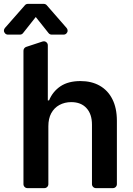

<svg xmlns="http://www.w3.org/2000/svg" viewBox="-55 -971 688 991"><path d="M66.1 -20.6V-709.2Q66.1 -715.9 70 -721.4Q73.9 -726.9 80.3 -729L164.4 -756.7Q167.6 -757.8 171.2 -757.8Q179.7 -757.8 185.7 -751.8Q191.8 -745.7 191.8 -737.2V-452.8H198.2Q217 -498.6 257.5 -525.9Q297.9 -552.6 360.4 -552.6Q417.3 -552.6 459.5 -528.8Q502.1 -504.6 524.9 -459.2Q548.3 -413.4 548.3 -347.3V-20.6Q548.3 -12.1 542.3 -6Q536.2 0 527.3 0H440.3Q431.8 0 425.8 -6Q419.7 -12.1 419.7 -20.6V-327.4Q419.7 -382.5 391.3 -413Q363.3 -443.9 312.5 -443.9Q278.8 -443.9 251.4 -429Q225.1 -414.8 209.5 -386.7Q194.6 -359 194.6 -319.6V-20.6Q194.6 -12.1 188.6 -6Q182.5 0 173.7 0H86.6Q78.1 0 72.1 -6Q66.1 -12.1 66.1 -20.6ZM63.9 -800.1 129.6 -883.2 195.7 -800.1Q198.5 -796.5 202.8 -794.4Q207 -792.3 211.6 -792.3H273.1Q282 -792.3 288 -798.5Q294 -804.7 294 -812.9Q294 -820.3 288.7 -826.7L186.4 -943.9Q183.6 -947.4 179.3 -949.2Q175.1 -951 170.8 -951H89.1Q79.5 -951 73.5 -943.9L-29.5 -826.7Q-34.8 -820.3 -34.8 -813.2Q-34.8 -805 -28.8 -798.7Q-22.7 -792.3 -13.8 -792.3H47.6Q57.9 -792.3 63.9 -800.1Z"/></svg>

Font: DeltaSans SemiBold
Style: Regular
Weight: 600
Designer: Rasmus Andersson
Foundry: rsms
Version: Version 3.012